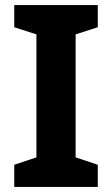

<svg xmlns="http://www.w3.org/2000/svg" viewBox="-20 -734 441 754"><path d="M364 0H36V-87L123 -116V-599L36 -627V-714H364V-627L277 -599V-116L364 -87Z"/></svg>

Font: Noto Sans Lao
Style: Bold
Weight: 700
Designer: Monotype Design Team
Foundry: Monotype Imaging Inc.
Version: Version 2.003